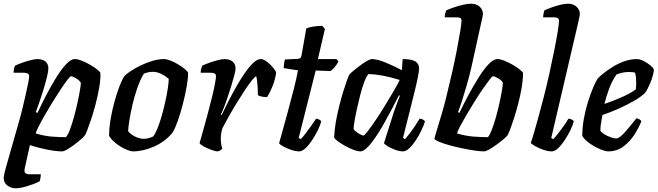

<svg xmlns="http://www.w3.org/2000/svg" viewBox="-25 -820 3562 1040"><path d="M62 200Q35 200 15 185Q-5 170 -5 143Q-5 132 6.5 89Q18 46 36.5 -16.5Q55 -79 74 -148Q84 -181 94 -222Q104 -263 113 -302Q122 -341 127.5 -369.5Q133 -398 133 -406Q133 -418 125 -422Q117 -426 104 -426H49Q48 -437 51 -448.5Q54 -460 56 -464Q70 -471 93.5 -479.5Q117 -488 140.5 -494Q164 -500 177 -500Q205 -500 221 -487Q237 -474 237 -449Q237 -434 229 -401.5Q221 -369 209.5 -331.5Q198 -294 186.5 -261.5Q175 -229 169 -213L178 -208Q198 -252 224 -302Q250 -352 278 -397.5Q306 -443 332.5 -471.5Q359 -500 380 -500Q396 -500 418.5 -491Q441 -482 463.5 -469Q486 -456 501.5 -443.5Q517 -431 519 -425Q520 -389 512.5 -345.5Q505 -302 493.5 -258Q482 -214 469.5 -176.5Q457 -139 447.5 -114.5Q438 -90 435 -87Q429 -79 413 -65Q397 -51 377 -36Q357 -21 339 -10.5Q321 0 311 0Q280 0 231 -9.5Q182 -19 137 -34L109 92Q105 110 112 117Q119 124 133 124H196Q196 134 194 144.5Q192 155 190 162Q177 169 153 178Q129 187 104 193.5Q79 200 62 200ZM332 -77Q343 -89 354 -118.5Q365 -148 375.5 -186Q386 -224 394.5 -262.5Q403 -301 408 -331Q413 -361 413 -372Q405 -385 386.5 -396Q368 -407 360 -407Q355 -407 340 -387.5Q325 -368 304.5 -337Q284 -306 261 -269Q238 -232 218 -197Q198 -162 184.5 -135.5Q171 -109 169 -97Q215 -83 257 -80Q299 -77 332 -77Z M696 0Q681 0 654.5 -12Q628 -24 603 -43.5Q578 -63 566 -84Q566 -128 574.5 -177Q583 -226 596 -272.5Q609 -319 623 -355Q637 -391 649 -408Q659 -419 682 -434.5Q705 -450 736 -465Q767 -480 800 -490Q833 -500 863 -500Q877 -500 898 -492Q919 -484 939.5 -471.5Q960 -459 975.5 -446.5Q991 -434 994 -425Q994 -395 986 -350Q978 -305 965.5 -256.5Q953 -208 938.5 -166.5Q924 -125 910 -102Q870 -53 810 -26.5Q750 0 696 0ZM755 -68Q765 -68 779 -71.5Q793 -75 805 -81Q816 -95 828 -124.5Q840 -154 851 -192.5Q862 -231 870.5 -270Q879 -309 884 -341.5Q889 -374 889 -393Q872 -408 849 -419.5Q826 -431 802 -431Q790 -431 778.5 -428.5Q767 -426 754 -421Q734 -387 718.5 -342.5Q703 -298 692.5 -252.5Q682 -207 676 -169Q670 -131 669 -110Q680 -94 705 -81Q730 -68 755 -68Z M1155 0Q1142 0 1119 -8.5Q1096 -17 1077 -27.5Q1058 -38 1056 -45Q1062 -66 1073 -105Q1084 -144 1097 -191.5Q1110 -239 1122 -288Q1132 -327 1138.5 -362Q1145 -397 1145 -406Q1145 -418 1137.5 -422Q1130 -426 1115 -426H1062Q1062 -436 1064.5 -446.5Q1067 -457 1070 -464Q1084 -471 1107.5 -479.5Q1131 -488 1154.5 -494Q1178 -500 1191 -500Q1219 -500 1235 -486.5Q1251 -473 1251 -449Q1251 -439 1244.5 -413.5Q1238 -388 1228 -355.5Q1218 -323 1207 -290.5Q1196 -258 1186 -233Q1176 -208 1171 -199L1175 -196Q1191 -230 1212 -271Q1233 -312 1256 -352.5Q1279 -393 1302.5 -426.5Q1326 -460 1347.5 -480Q1369 -500 1387 -500Q1403 -500 1422 -485Q1441 -470 1455 -452.5Q1469 -435 1471 -426Q1465 -387 1451 -352.5Q1437 -318 1422 -294Q1403 -294 1390 -297.5Q1377 -301 1372 -305Q1372 -319 1371 -339.5Q1370 -360 1368 -378.5Q1366 -397 1363 -407Q1357 -406 1340.5 -386Q1324 -366 1302.5 -333.5Q1281 -301 1258 -263.5Q1235 -226 1214.5 -189.5Q1194 -153 1180 -126Q1171 -98 1171 -68Q1171 -54 1173 -40.5Q1175 -27 1179 -15Q1176 -11 1169.5 -6.5Q1163 -2 1155 0Z M1596 0Q1576 0 1551.5 -8.5Q1527 -17 1508 -27.5Q1489 -38 1487 -45Q1509 -123 1529.5 -198Q1550 -273 1566 -336Q1582 -399 1589 -439L1512 -451Q1512 -466 1514 -479Q1516 -492 1519 -498L1586 -501Q1598 -502 1602.5 -506.5Q1607 -511 1609 -524L1634 -666Q1647 -672 1672 -676Q1697 -680 1721 -680L1735 -663L1697 -500H1798L1808 -487Q1801 -472 1788.5 -457Q1776 -442 1765 -435L1685 -438L1593 -73L1604 -66Q1614 -76 1629.5 -96Q1645 -116 1660.5 -138Q1676 -160 1687 -177Q1696 -177 1704.5 -172Q1713 -167 1715 -163Q1710 -142 1696.5 -114.5Q1683 -87 1665.5 -60.5Q1648 -34 1629.5 -17Q1611 0 1596 0Z M1928 0Q1912 0 1888.5 -9Q1865 -18 1842 -31Q1819 -44 1803 -56.5Q1787 -69 1785 -75Q1786 -112 1793.5 -156Q1801 -200 1812 -244Q1823 -288 1834.5 -325Q1846 -362 1855 -386.5Q1864 -411 1867 -415Q1872 -422 1888 -435.5Q1904 -449 1924 -464Q1944 -479 1962 -489.5Q1980 -500 1990 -500Q2018 -500 2063 -481.5Q2108 -463 2152 -440L2156 -500Q2204 -500 2224.5 -487.5Q2245 -475 2245 -449Q2245 -423 2221 -324.5Q2197 -226 2158 -73L2169 -66Q2179 -77 2193.5 -96Q2208 -115 2222.5 -137Q2237 -159 2248 -177Q2257 -177 2265.5 -172.5Q2274 -168 2277 -163Q2271 -142 2258 -114.5Q2245 -87 2227.5 -60.5Q2210 -34 2192 -17Q2174 0 2158 0Q2139 0 2116 -8.5Q2093 -17 2075.5 -27.5Q2058 -38 2055 -45L2108 -212Q2118 -240 2125.5 -261Q2133 -282 2141 -301L2136 -304Q2119 -270 2097.5 -229Q2076 -188 2053 -147.5Q2030 -107 2007 -73.5Q1984 -40 1963.5 -20Q1943 0 1928 0ZM1944 -86Q1949 -86 1967.5 -110Q1986 -134 2011 -171Q2036 -208 2061.5 -250Q2087 -292 2108.5 -328.5Q2130 -365 2140 -387Q2089 -403 2047 -410.5Q2005 -418 1971 -419Q1960 -407 1948.5 -377Q1937 -347 1927 -308.5Q1917 -270 1908.5 -231Q1900 -192 1895 -162Q1890 -132 1890 -120Q1900 -108 1917.5 -97Q1935 -86 1944 -86Z M2597 0Q2575 0 2542.5 -5Q2510 -10 2474.5 -17.5Q2439 -25 2407 -34Q2375 -43 2353.5 -52Q2332 -61 2328 -68Q2331 -82 2342.5 -119Q2354 -156 2368 -204Q2382 -252 2393 -297Q2408 -357 2423 -423Q2438 -489 2449.5 -548.5Q2461 -608 2468 -651.5Q2475 -695 2475 -709Q2475 -719 2468 -722.5Q2461 -726 2450 -726H2384Q2384 -738 2387 -748Q2390 -758 2392 -764Q2407 -771 2432 -779.5Q2457 -788 2483 -794Q2509 -800 2527 -800Q2555 -800 2573 -784Q2591 -768 2591 -743Q2591 -739 2587.5 -723.5Q2584 -708 2578 -681L2528 -454Q2517 -407 2504 -361.5Q2491 -316 2478.5 -277Q2466 -238 2456 -213L2463 -208Q2484 -252 2511 -302.5Q2538 -353 2566 -398Q2594 -443 2621 -471.5Q2648 -500 2670 -500Q2685 -500 2707.5 -491Q2730 -482 2752.5 -469Q2775 -456 2790.5 -443.5Q2806 -431 2808 -425Q2808 -388 2800.5 -344Q2793 -300 2781.5 -256.5Q2770 -213 2758 -176Q2746 -139 2736.5 -115Q2727 -91 2724 -87Q2718 -79 2701.5 -65Q2685 -51 2664 -36Q2643 -21 2625 -10.5Q2607 0 2597 0ZM2618 -77Q2628 -89 2639.5 -118.5Q2651 -148 2661.5 -186Q2672 -224 2680.5 -262.5Q2689 -301 2694 -331Q2699 -361 2699 -372Q2692 -385 2673 -396Q2654 -407 2645 -407Q2641 -407 2626 -387.5Q2611 -368 2589.5 -337Q2568 -306 2545 -269Q2522 -232 2501.5 -197Q2481 -162 2467 -135.5Q2453 -109 2451 -97Q2499 -83 2541.5 -80Q2584 -77 2618 -77Z M2964 0Q2943 0 2918.5 -8.5Q2894 -17 2874.5 -28Q2855 -39 2850 -46Q2856 -62 2868 -102.5Q2880 -143 2894 -195Q2908 -247 2921 -297Q2936 -355 2950.5 -420.5Q2965 -486 2977 -546Q2989 -606 2996 -649.5Q3003 -693 3003 -708Q3003 -726 2978 -726H2917Q2917 -736 2919.5 -747Q2922 -758 2924 -764Q2939 -771 2962.5 -779.5Q2986 -788 3010 -794Q3034 -800 3052 -800Q3080 -800 3098 -783.5Q3116 -767 3116 -743Q3116 -741 3112 -721.5Q3108 -702 3103 -681L2961 -73L2971 -66Q2982 -76 2997.5 -96Q3013 -116 3028.5 -138Q3044 -160 3054 -177Q3063 -177 3072 -172.5Q3081 -168 3083 -163Q3078 -142 3064.5 -114.5Q3051 -87 3033.5 -60.5Q3016 -34 2998 -17Q2980 0 2964 0Z M3269 0Q3254 0 3225.5 -12Q3197 -24 3169 -43.5Q3141 -63 3129 -84Q3129 -129 3137.5 -176.5Q3146 -224 3159.5 -267Q3173 -310 3187 -343.5Q3201 -377 3212 -394Q3222 -405 3243.5 -422.5Q3265 -440 3294 -458Q3323 -476 3357 -488Q3391 -500 3426 -500Q3441 -500 3462.5 -489Q3484 -478 3500 -464Q3516 -450 3517 -441Q3513 -409 3498.5 -373.5Q3484 -338 3470 -318Q3452 -299 3414 -276.5Q3376 -254 3329.5 -233Q3283 -212 3238 -197Q3232 -164 3229.5 -145.5Q3227 -127 3227 -112Q3233 -102 3249 -92.5Q3265 -83 3283 -76.5Q3301 -70 3312 -70Q3329 -70 3355.5 -99Q3382 -128 3422 -179Q3431 -179 3439 -173.5Q3447 -168 3449 -163Q3436 -130 3412 -92Q3388 -54 3352.5 -27Q3317 0 3269 0ZM3249 -257Q3301 -275 3346 -295Q3391 -315 3419 -336Q3421 -356 3421 -374Q3421 -388 3419.5 -402Q3418 -416 3414 -427Q3400 -430 3381 -430Q3348 -430 3315 -417Q3291 -384 3275 -341Q3259 -298 3249 -257Z"/></svg>

Font: Texturina SemiBold
Style: Italic
Weight: 600
Italic angle: -11°
Designer: Guillermo Torres Carreño
Foundry: Omnibus-Type
Version: Version 1.002; ttfautohint (v1.8.3)